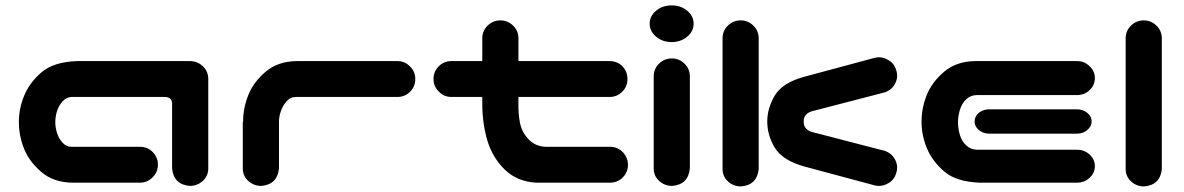

<svg xmlns="http://www.w3.org/2000/svg" viewBox="-20 -668 4318 700"><path d="M607.4 -53.7V-289.1Q607.4 -313.5 582 -314.5H240.2Q221.7 -313.5 208 -298.3Q194.3 -283.2 188 -263.2Q181.6 -243.2 181.6 -222.7Q181.6 -203.1 188 -183.1Q194.3 -163.1 208 -147.9Q221.7 -132.8 240.2 -132.8H490.2Q517.6 -132.8 536.6 -113.8Q555.7 -94.7 555.7 -67.4Q555.7 -40 536.1 -21.5Q517.6 -2 490.2 -2H244.1Q175.8 -2.9 131.3 -40.5Q86.9 -78.1 67.9 -125.5Q48.8 -172.9 48.8 -223.6Q48.8 -272.5 68.4 -319.8Q87.9 -367.2 131.8 -404.8Q175.8 -442.4 261.7 -445.3H671.9Q699.2 -445.3 718.8 -427.2Q738.3 -409.2 739.3 -381.8V-53.7Q739.3 -26.4 719.2 -8.3Q699.2 9.8 671.9 9.8Q613.3 4.9 607.4 -53.7Z M885.7 -322.3Q904.3 -369.1 948.7 -406.7Q993.2 -444.3 1061.5 -445.3H1428.7Q1456.1 -445.3 1474.6 -425.8Q1494.1 -407.2 1494.1 -379.9Q1494.1 -352.5 1475.1 -333.5Q1456.1 -314.5 1428.7 -314.5H1057.6Q1039.1 -314.5 1025.4 -299.3Q1011.7 -284.2 1004.4 -263.7Q997.1 -243.2 997.1 -224.6V-53.7Q991.2 4.9 932.6 9.8Q905.3 9.8 885.3 -8.3Q865.2 -26.4 865.2 -53.7V-223.6H866.2Q866.2 -274.4 885.7 -322.3Z M1802.7 -593.8Q1830.1 -593.8 1849.6 -575.7Q1869.1 -557.6 1870.1 -530.3V-445.3H2202.1Q2229.5 -445.3 2249 -426.8Q2267.6 -407.2 2267.6 -379.9Q2267.6 -352.5 2248.5 -333.5Q2229.5 -314.5 2202.1 -314.5H1870.1V-294.9Q1869.1 -254.9 1875.5 -221.2Q1881.8 -187.5 1906.2 -161.1Q1930.7 -134.8 1967.8 -132.8H2206.1Q2233.4 -131.8 2251.5 -112.3Q2269.5 -92.8 2269.5 -65.4Q2268.6 -39.1 2250.5 -21Q2232.4 -2.9 2206.1 -2H1934.6Q1866.2 -5.9 1821.8 -48.3Q1777.3 -90.8 1757.8 -152.3Q1739.3 -213.9 1738.3 -283.2V-314.5H1626Q1598.6 -314.5 1580.1 -334Q1560.5 -352.5 1560.5 -379.9Q1560.5 -407.2 1579.6 -426.3Q1598.6 -445.3 1626 -445.3H1738.3V-530.3Q1739.3 -556.6 1757.8 -574.7Q1776.4 -592.8 1802.7 -593.8Z M2430.7 -455.1Q2457 -454.1 2475.6 -436Q2494.1 -418 2495.1 -391.6V-53.7Q2489.3 4.9 2430.7 9.8Q2403.3 9.8 2383.3 -8.3Q2363.3 -26.4 2363.3 -53.7V-391.6Q2364.3 -418.9 2383.8 -437Q2403.3 -455.1 2430.7 -455.1ZM2348.6 -582Q2348.6 -609.4 2372.1 -628.9Q2395.5 -648.4 2428.7 -648.4Q2461.9 -648.4 2485.4 -628.9Q2508.8 -609.4 2508.8 -582Q2508.8 -553.7 2485.4 -534.2Q2461.9 -514.6 2428.7 -514.6Q2395.5 -514.6 2372.1 -534.2Q2348.6 -553.7 2348.6 -582Z M2681.6 -593.8Q2708 -592.8 2726.6 -574.7Q2745.1 -556.6 2746.1 -530.3V-51.8Q2740.2 6.8 2681.6 11.7Q2654.3 11.7 2634.3 -6.3Q2614.3 -24.4 2614.3 -51.8V-530.3Q2615.2 -557.6 2634.8 -575.7Q2654.3 -593.8 2681.6 -593.8ZM2805.7 -321.3Q2834 -367.2 2914.1 -388.7L3165 -456.1Q3191.4 -463.9 3214.8 -451.2Q3239.3 -439.5 3247.1 -413.1Q3255.9 -387.7 3243.7 -363.8Q3231.4 -339.8 3205.1 -331.1L2937.5 -261.7Q2909.2 -251 2910.2 -224.6Q2909.2 -198.2 2937.5 -187.5L3205.1 -118.2Q3231.4 -109.4 3243.7 -85.4Q3255.9 -61.5 3247.1 -36.1Q3239.3 -9.8 3214.8 2Q3191.4 14.6 3165 6.8L2914.1 -60.5Q2833 -83 2805.2 -128.9Q2777.3 -174.8 2777.3 -224.6Q2777.3 -274.4 2805.7 -321.3Z M3552.7 -2Q3466.8 -4.9 3422.9 -42.5Q3378.9 -80.1 3359.4 -127.4Q3339.8 -174.8 3339.8 -223.6Q3339.8 -274.4 3358.9 -321.8Q3377.9 -369.1 3422.4 -406.7Q3466.8 -444.3 3535.2 -445.3H3906.2Q3933.6 -445.3 3952.1 -426.8Q3971.7 -409.2 3971.7 -383.8Q3971.7 -357.4 3952.6 -339.4Q3933.6 -321.3 3906.2 -321.3H3541Q3519.5 -321.3 3503.4 -306.6Q3487.3 -292 3480 -268.6Q3472.7 -245.1 3472.7 -222.7Q3472.7 -198.2 3480 -174.8Q3487.3 -151.4 3503.4 -137.2Q3519.5 -123 3541 -122.1H3906.2Q3933.6 -122.1 3952.6 -104.5Q3971.7 -86.9 3971.7 -62.5Q3971.7 -37.1 3952.1 -19.5Q3933.6 -2 3906.2 -2ZM3960 -225.6Q3960 -207 3943.4 -193.4Q3928.7 -180.7 3906.2 -180.7H3586.9Q3564.5 -180.7 3548.8 -193.8Q3533.2 -207 3533.2 -225.6Q3533.2 -243.2 3548.8 -256.8Q3564.5 -269.5 3586.9 -269.5H3906.2Q3928.7 -269.5 3944.3 -256.3Q3960 -243.2 3960 -225.6Z M4151.4 -593.8Q4177.7 -592.8 4196.3 -574.7Q4214.8 -556.6 4215.8 -530.3V-51.8Q4210 6.8 4151.4 11.7Q4124 11.7 4104 -6.3Q4084 -24.4 4084 -51.8V-530.3Q4085 -557.6 4104.5 -575.7Q4124 -593.8 4151.4 -593.8Z"/></svg>

Font: Nico Moji
Style: Regular
Weight: 400
Version: Version 1.02